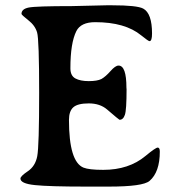

<svg xmlns="http://www.w3.org/2000/svg" viewBox="-20 -692 659 711"><path d="M383.3 -1H296.9Q162.1 -1 108.9 -6.6Q55.7 -12.2 55.7 -30.8Q55.7 -39.6 83.3 -58.1Q110.8 -76.7 117.9 -113.5Q125 -150.4 125 -348.1Q125 -545.9 117.4 -571.8Q109.9 -597.7 84.7 -617.2Q59.6 -636.7 59.6 -640.6Q59.6 -658.7 86.4 -664.1Q113.3 -669.4 246.1 -669.4L267.1 -669.9Q288.1 -670.4 309.6 -670.9L374 -672.4H395.5Q487.3 -672.4 510.3 -660.2Q543 -642.6 543 -567.9Q543 -539.6 533.7 -539.6Q529.3 -539.6 502.9 -561Q443.4 -609.9 332.5 -609.9Q279.3 -609.9 262.7 -576.7Q240.7 -532.7 240.7 -439Q240.7 -411.6 259 -401.6Q277.3 -391.6 308.6 -391.6Q339.8 -391.6 355.5 -399.4Q371.1 -408.2 389.2 -428.7Q407.2 -449.2 418.9 -449.2Q448.2 -449.2 448.2 -367.2Q448.2 -364.3 448.7 -361.3Q448.7 -284.2 442.4 -266.6Q436 -248 422.4 -248.5Q420.9 -248.5 376.5 -286.6Q350.1 -309.1 308.8 -309.1Q267.6 -309.1 251.5 -294.7Q235.4 -280.3 235.4 -248Q235.4 -93.3 289.1 -71.3Q309.6 -63 362.3 -63Q457 -63 518.6 -114.3Q556.2 -145.5 564 -145.5Q571.8 -145.5 571.8 -130.9Q571.8 -54.7 533.7 -22Q509.3 -1 383.3 -1Z"/></svg>

Font: Averia Serif
Style: Regular
Weight: 500
Version: Version 1.0